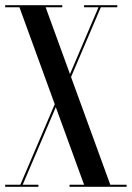

<svg xmlns="http://www.w3.org/2000/svg" viewBox="-45 -720 508 740"><path d="M228.8 -423.2 343.6 -692H407V-700H279V-692H334.6L224.7 -434.6L130.9 -692H195V-700H-25V-692H29.9L166 -318.4L33.4 -8H-25V0H103V-8H42.4L170.1 -307L279.1 -8H223V0H443V-8H380.1Z"/></svg>

Font: Picaflor 48 pt
Style: Regular
Weight: 400
Designer: Ariel Martín Pérez
Foundry: Tunera Type Foundry
Version: Version 1.000;hotconv 1.0.109;makeotfexe 2.5.65596